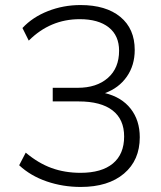

<svg xmlns="http://www.w3.org/2000/svg" viewBox="-20 -733 640 761"><path d="M300 8Q229 8 165 -14Q101 -36 56 -78L82 -128Q132 -86 184.5 -67Q237 -48 299 -48Q383 -48 427.5 -85Q472 -122 472 -192Q472 -260 426 -295.5Q380 -331 292 -331H189V-385H288Q363 -385 407.5 -424Q452 -463 452 -532Q452 -592 411 -624.5Q370 -657 296 -657Q179 -657 94 -572L69 -622Q109 -665 170 -689Q231 -713 299 -713Q400 -713 457 -666Q514 -619 514 -535Q514 -474 482.5 -429Q451 -384 396 -364Q462 -348 498 -302Q534 -256 534 -189Q534 -98 471.5 -45Q409 8 300 8Z"/></svg>

Font: Mulish Light
Style: Regular
Weight: 300
Designer: Vernon Adams
Foundry: Vernon Adams
Version: Version 3.603; ttfautohint (v1.8.3)